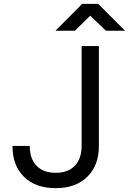

<svg xmlns="http://www.w3.org/2000/svg" viewBox="-20 -970 671 1000"><path d="M270 10Q165 10 105 -49Q45 -108 45 -210H135Q135 -143 170.5 -106.5Q206 -70 270 -70Q334 -70 369.5 -106.5Q405 -143 405 -210V-730H495V-210Q495 -108 434.5 -49Q374 10 270 10ZM269 -810 408 -950H491L631 -810H532L450 -888L370 -810Z"/></svg>

Font: JetBrains Mono
Style: Regular
Weight: 400
Monospace: yes
Designer: Philipp Nurullin, Konstantin Bulenkov
Foundry: JetBrains
Version: Version 2.305